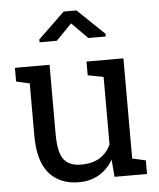

<svg xmlns="http://www.w3.org/2000/svg" viewBox="-54 -809 716 865"><g transform="rotate(-5 304.0 -376.0)"><path d="M268.6 10.3Q182.6 10.3 134.3 -44.9Q85.9 -100.1 85.9 -216.8V-452.6L25.4 -466.3V-528.3H182.1V-215.8Q182.1 -131.3 207 -99.6Q231.9 -67.9 284.7 -67.9Q335.9 -67.9 369.4 -88.6Q402.8 -109.4 419.9 -147.5V-452.6L349.1 -466.3V-528.3H516.1V-75.2L576.7 -61.5V0H429.7L423.3 -78.1Q398.4 -35.6 359.1 -12.7Q319.8 10.3 268.6 10.3ZM146 -633.3V-646L266.1 -761.7H324.2L445.3 -645.5V-633.3H366.7L294.9 -705.6L224.1 -633.3Z"/></g></svg>

Font: Roboto Slab
Style: Regular
Weight: 400
Designer: Google
Version: Version 2.000; ttfautohint (v1.8.1.43-b0c9)